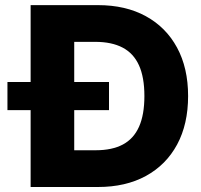

<svg xmlns="http://www.w3.org/2000/svg" viewBox="-20 -748 804 768"><path d="M371.6 0H177.7V-147H363.3Q428.2 -147 471.4 -169.9Q514.6 -192.9 536.1 -241Q557.6 -289.1 557.6 -363.8Q557.6 -439 535.9 -486.8Q514.2 -534.7 470.5 -557.6Q426.8 -580.6 360.8 -580.6H174.8V-727.5H371.6Q482.4 -727.5 563.2 -683.3Q644 -639.2 688.2 -557.6Q732.4 -476.1 732.4 -363.8Q732.4 -251.5 688.5 -169.9Q644.5 -88.4 563.7 -44.2Q482.9 0 371.6 0ZM276.9 -727.5V0H102.5V-727.5ZM9.8 -307.6V-419.9H416V-307.6Z"/></svg>

Font: Inter 24pt ExtraBold
Style: Regular
Weight: 800
Designer: Rasmus Andersson
Foundry: rsms
Version: Version 4.001;git-66647c0bb